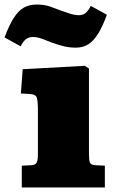

<svg xmlns="http://www.w3.org/2000/svg" viewBox="-52 -826 507 846"><path d="M44 0V-96L86 -98Q104 -99 109.5 -109.5Q115 -120 115 -147V-350Q115 -378 110.5 -394.5Q106 -411 77 -412L40 -414L48 -521L321 -536L340 -524V-146Q340 -120 344.5 -109.5Q349 -99 368 -98L410 -96V0ZM282 -616Q251 -616 224 -623.5Q197 -631 177 -638Q163 -643 149 -649Q135 -655 121 -659Q107 -663 93 -663Q75 -663 62.5 -653.5Q50 -644 39 -622L-32 -661Q-11 -717 9.5 -748.5Q30 -780 54 -793Q78 -806 110 -806Q143 -806 167.5 -797.5Q192 -789 212 -781Q231 -774 254 -766.5Q277 -759 296 -759Q314 -759 326 -769.5Q338 -780 348 -800L419 -761Q400 -709 380 -677Q360 -645 336.5 -630.5Q313 -616 282 -616Z"/></svg>

Font: Literata Variable Black
Style: Regular
Weight: 900
Designer: Latin by Veronika Burian and Jose Scaglione. Greek by Irene Vlachou. Cyrillic by Vera Evstafieva.
Foundry: TypeTogether
Version: Version 3.021